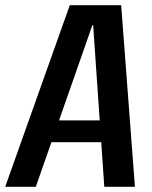

<svg xmlns="http://www.w3.org/2000/svg" viewBox="-51 -720 585 740"><path d="M218 -700H416L469 0H351L308 -623H305L87 0H-31ZM135 -256H375L363 -172H123Z"/></svg>

Font: Pathway Extreme Condensed SemiBold
Style: Italic
Weight: 600
Width: 3
Italic angle: -8°
Version: Version 1.001;gftools[0.9.26]